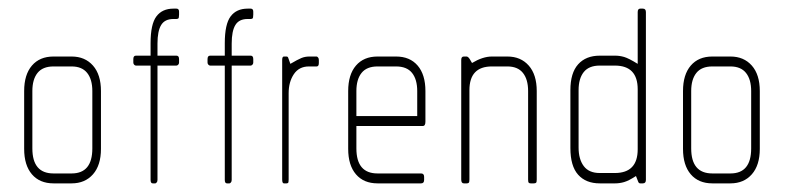

<svg xmlns="http://www.w3.org/2000/svg" viewBox="-20 -425 1824 445"><path d="M146 0H104Q72 0 54 -21Q36 -42 36 -80V-214Q36 -252 54 -273Q72 -294 104 -294H146Q177 -294 195.5 -273Q214 -252 214 -214V-80Q214 -42 195.5 -21Q177 0 146 0ZM194 -214Q194 -241 182 -256Q170 -271 146 -271H104Q79 -271 67 -256Q55 -241 55 -214V-81Q55 -23 104 -23H146Q194 -23 194 -81Z M389 -273H345V-8Q345 -4 343 -2Q341 0 340 0H334Q329 0 329 -8V-273H295Q293 -273 291 -275Q289 -277 289 -280V-288Q289 -296 295 -296H329V-325Q329 -369 342.5 -387Q356 -405 382 -405H389Q395 -405 395 -398V-391Q395 -383 393 -382Q391 -381 389 -381H382Q362 -381 353.5 -367Q345 -353 345 -324V-296H389Q395 -296 395 -288V-280Q395 -277 393 -275Q391 -273 389 -273Z M561 -273H517V-8Q517 -4 515 -2Q513 0 512 0H506Q501 0 501 -8V-273H467Q465 -273 463 -275Q461 -277 461 -280V-288Q461 -296 467 -296H501V-325Q501 -369 514.5 -387Q528 -405 554 -405H561Q567 -405 567 -398V-391Q567 -383 565 -382Q563 -381 561 -381H554Q534 -381 525.5 -367Q517 -353 517 -324V-296H561Q567 -296 567 -288V-280Q567 -277 565 -275Q563 -273 561 -273Z M714 -271H696Q673 -271 661 -253Q649 -235 649 -209V-9Q649 -2 647.5 -1Q646 0 644 0H638Q634 0 634 -9V-286Q634 -294 638 -294H644Q647 -294 648 -291Q649 -288 653 -277Q670 -287 678.5 -290.5Q687 -294 697 -294H714Q715 -294 717 -292Q719 -290 719 -286V-279Q719 -271 714 -271Z M960 -133H806V-81Q806 -23 855 -23H956Q963 -23 963 -15V-8Q963 0 956 0H855Q823 0 805 -21Q787 -42 787 -80V-214Q787 -252 805 -273Q823 -294 855 -294H898Q930 -294 948 -273Q966 -252 966 -214V-143Q966 -133 960 -133ZM947 -214Q947 -241 935 -256Q923 -271 898 -271H855Q830 -271 818 -256Q806 -241 806 -214V-156H947Z M1217 0H1210Q1207 0 1205.5 -1.5Q1204 -3 1204 -9V-214Q1204 -241 1192 -256Q1180 -271 1156 -271H1120Q1068 -271 1068 -216V-9Q1068 -3 1066.5 -1.5Q1065 0 1062 0H1055Q1049 0 1049 -9V-286Q1049 -294 1055 -294H1062Q1063 -294 1065.5 -292Q1068 -290 1074 -279Q1099 -294 1120 -294H1156Q1187 -294 1205.5 -273Q1224 -252 1224 -214V-9Q1224 -3 1222.5 -1.5Q1221 0 1217 0Z M1470 0H1464Q1461 0 1459.5 -3Q1458 -6 1454 -17Q1437 -6 1426.5 -3Q1416 0 1406 0H1370Q1338 0 1320 -20Q1302 -40 1302 -82V-216Q1302 -256 1320 -276Q1338 -296 1370 -296H1406Q1416 -296 1426.5 -293Q1437 -290 1458 -277V-397Q1458 -405 1464 -405H1470Q1477 -405 1477 -397V-8Q1477 0 1470 0ZM1458 -218Q1458 -273 1405 -273H1370Q1345 -273 1333 -258Q1321 -243 1321 -216V-83Q1321 -56 1333 -40Q1345 -24 1370 -24H1405Q1458 -24 1458 -79Z M1673 0H1631Q1599 0 1581 -21Q1563 -42 1563 -80V-214Q1563 -252 1581 -273Q1599 -294 1631 -294H1673Q1704 -294 1722.5 -273Q1741 -252 1741 -214V-80Q1741 -42 1722.5 -21Q1704 0 1673 0ZM1721 -214Q1721 -241 1709 -256Q1697 -271 1673 -271H1631Q1606 -271 1594 -256Q1582 -241 1582 -214V-81Q1582 -23 1631 -23H1673Q1721 -23 1721 -81Z"/></svg>

Font: Chathura Light
Style: Regular
Weight: 300
Designer: Appaji Ambarisha Darbha
Foundry: Aditya Fonts
Version: Version 1.001 2016